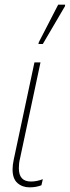

<svg xmlns="http://www.w3.org/2000/svg" viewBox="-20 -795 300 825"><path d="M107 10Q76 10 55 -8.5Q34 -27 34 -67Q34 -86 39 -109L128 -527H154L66 -114Q63 -102 62 -91.5Q61 -81 61 -72Q61 -15 113 -15Q125 -15 138 -17.5Q151 -20 164 -25L158 1Q148 5 135.5 7.5Q123 10 107 10ZM145 -606 147 -614 230 -775H260L259 -768L164 -606Z"/></svg>

Font: Noto Sans SemiCondensed Thin
Style: Italic
Weight: 100
Width: 4
Italic angle: -12°
Designer: Monotype Design Team
Foundry: Monotype Imaging Inc.
Version: Version 2.013; ttfautohint (v1.8.4.7-5d5b)